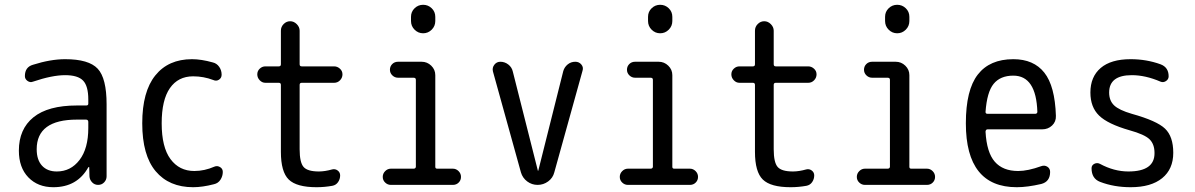

<svg xmlns="http://www.w3.org/2000/svg" viewBox="-20 -780 5040 810"><path d="M304.7 -275.4Q134.8 -275.4 134.8 -150.4Q134.8 -105.5 157.2 -81.1Q179.7 -56.6 219.7 -56.6Q278.3 -56.6 315.4 -105Q352.5 -153.3 352.5 -240.2V-265.6Q352.5 -274.4 343.8 -275.4ZM205.1 9.8Q139.6 9.8 99.6 -31.7Q59.6 -73.2 59.6 -144.5Q59.6 -235.4 121.1 -285.2Q182.6 -335 304.7 -335H343.8Q352.5 -335 352.5 -342.8V-360.4Q352.5 -417 330.6 -439.9Q308.6 -462.9 254.9 -462.9Q200.2 -462.9 119.1 -435.5Q107.4 -430.7 96.2 -438.5Q85 -446.3 85 -459Q85 -497.1 119.1 -506.8Q193.4 -530.3 254.9 -530.3Q354.5 -530.3 392.1 -490.2Q429.7 -450.2 429.7 -339.8V-36.1Q429.7 -21.5 419.4 -10.7Q409.2 0 394 0Q378.9 0 368.7 -10.7Q358.4 -21.5 357.4 -36.1L356.4 -74.2Q356.4 -75.2 355.5 -75.2Q353.5 -75.2 352.5 -74.2Q305.7 9.8 205.1 9.8Z M794.9 9.8Q693.4 9.8 636.7 -57.6Q580.1 -125 580.1 -259.8Q580.1 -393.6 635.3 -461.9Q690.4 -530.3 790 -530.3Q829.1 -530.3 877.9 -516.6Q894.5 -512.7 904.8 -498Q915 -483.4 915 -464.8Q915 -451.2 903.8 -443.8Q892.6 -436.5 879.9 -442.4Q838.9 -458 794.9 -458Q731.4 -458 696.8 -408.2Q662.1 -358.4 662.1 -259.8Q662.1 -159.2 699.2 -108.9Q736.3 -58.6 799.8 -58.6Q842.8 -58.6 884.8 -77.1Q896.5 -82 908.2 -75.2Q919.9 -68.4 919.9 -54.7Q919.9 -37.1 910.2 -22Q900.4 -6.8 882.8 -2.9Q834 9.8 794.9 9.8Z M1099.6 -430.7Q1085.9 -430.7 1075.7 -441.4Q1065.4 -452.1 1065.4 -466.3Q1065.4 -480.5 1075.7 -490.2Q1085.9 -500 1099.6 -500H1156.2Q1165 -500 1165 -508.8V-650.4Q1165 -667 1176.8 -678.7Q1188.5 -690.4 1204.1 -690.4Q1219.7 -690.4 1231.9 -678.2Q1244.1 -666 1244.1 -650.4V-508.8Q1244.1 -500 1252.9 -500H1389.6Q1403.3 -500 1414.1 -490.2Q1424.8 -480.5 1424.8 -466.3Q1424.8 -452.1 1414.6 -441.4Q1404.3 -430.7 1389.6 -430.7H1252.9Q1244.1 -430.7 1244.1 -421.9V-150.4Q1244.1 -94.7 1260.7 -75.7Q1277.3 -56.6 1325.2 -56.6Q1350.6 -56.6 1381.8 -65.4Q1394.5 -68.4 1404.8 -60.5Q1415 -52.7 1415 -40Q1415 -24.4 1406.2 -11.7Q1397.5 1 1381.8 3.9Q1348.6 9.8 1315.4 9.8Q1231.4 9.8 1198.2 -22.5Q1165 -54.7 1165 -139.6V-421.9Q1165 -430.7 1156.2 -430.7Z M1628.9 0Q1615.2 0 1605 -9.8Q1594.7 -19.5 1594.7 -33.7Q1594.7 -47.9 1605 -58.1Q1615.2 -68.4 1628.9 -68.4H1724.6Q1733.4 -68.4 1734.4 -76.2V-443.4Q1734.4 -452.1 1724.6 -452.1H1659.2Q1645.5 -452.1 1635.3 -461.9Q1625 -471.7 1625 -485.8Q1625 -500 1634.8 -509.8Q1644.5 -519.5 1659.2 -519.5H1758.8Q1782.2 -519.5 1799.3 -502.9Q1816.4 -486.3 1816.4 -462.9V-76.2Q1816.4 -68.4 1824.2 -68.4H1890.6Q1904.3 -68.4 1914.6 -58.1Q1924.8 -47.9 1924.8 -33.7Q1924.8 -19.5 1915 -9.8Q1905.3 0 1890.6 0ZM1713.9 -709Q1713.9 -730.5 1729 -745.1Q1744.1 -759.8 1765.1 -759.8Q1786.1 -759.8 1801.3 -745.1Q1816.4 -730.5 1816.4 -709V-691.4Q1816.4 -669.9 1801.3 -654.8Q1786.1 -639.6 1765.1 -639.6Q1744.1 -639.6 1729 -654.8Q1713.9 -669.9 1713.9 -691.4Z M2177.7 -52.7 2059.6 -478.5Q2055.7 -494.1 2065.4 -506.8Q2075.2 -519.5 2090.8 -519.5Q2109.4 -519.5 2124.5 -507.8Q2139.6 -496.1 2143.6 -477.5L2249 -60.5Q2249 -59.6 2250 -59.6Q2251 -59.6 2251 -60.5L2356.4 -480.5Q2361.3 -497.1 2375 -508.3Q2388.7 -519.5 2407.2 -519.5Q2422.9 -519.5 2432.6 -507.8Q2442.4 -496.1 2437.5 -481.4L2318.4 -52.7Q2312.5 -29.3 2292.5 -14.6Q2272.5 0 2248 0Q2223.6 0 2204.1 -14.6Q2184.6 -29.3 2177.7 -52.7Z M2628.9 0Q2615.2 0 2605 -9.8Q2594.7 -19.5 2594.7 -33.7Q2594.7 -47.9 2605 -58.1Q2615.2 -68.4 2628.9 -68.4H2724.6Q2733.4 -68.4 2734.4 -76.2V-443.4Q2734.4 -452.1 2724.6 -452.1H2659.2Q2645.5 -452.1 2635.3 -461.9Q2625 -471.7 2625 -485.8Q2625 -500 2634.8 -509.8Q2644.5 -519.5 2659.2 -519.5H2758.8Q2782.2 -519.5 2799.3 -502.9Q2816.4 -486.3 2816.4 -462.9V-76.2Q2816.4 -68.4 2824.2 -68.4H2890.6Q2904.3 -68.4 2914.6 -58.1Q2924.8 -47.9 2924.8 -33.7Q2924.8 -19.5 2915 -9.8Q2905.3 0 2890.6 0ZM2713.9 -709Q2713.9 -730.5 2729 -745.1Q2744.1 -759.8 2765.1 -759.8Q2786.1 -759.8 2801.3 -745.1Q2816.4 -730.5 2816.4 -709V-691.4Q2816.4 -669.9 2801.3 -654.8Q2786.1 -639.6 2765.1 -639.6Q2744.1 -639.6 2729 -654.8Q2713.9 -669.9 2713.9 -691.4Z M3099.6 -430.7Q3085.9 -430.7 3075.7 -441.4Q3065.4 -452.1 3065.4 -466.3Q3065.4 -480.5 3075.7 -490.2Q3085.9 -500 3099.6 -500H3156.2Q3165 -500 3165 -508.8V-650.4Q3165 -667 3176.8 -678.7Q3188.5 -690.4 3204.1 -690.4Q3219.7 -690.4 3231.9 -678.2Q3244.1 -666 3244.1 -650.4V-508.8Q3244.1 -500 3252.9 -500H3389.6Q3403.3 -500 3414.1 -490.2Q3424.8 -480.5 3424.8 -466.3Q3424.8 -452.1 3414.6 -441.4Q3404.3 -430.7 3389.6 -430.7H3252.9Q3244.1 -430.7 3244.1 -421.9V-150.4Q3244.1 -94.7 3260.7 -75.7Q3277.3 -56.6 3325.2 -56.6Q3350.6 -56.6 3381.8 -65.4Q3394.5 -68.4 3404.8 -60.5Q3415 -52.7 3415 -40Q3415 -24.4 3406.2 -11.7Q3397.5 1 3381.8 3.9Q3348.6 9.8 3315.4 9.8Q3231.4 9.8 3198.2 -22.5Q3165 -54.7 3165 -139.6V-421.9Q3165 -430.7 3156.2 -430.7Z M3628.9 0Q3615.2 0 3605 -9.8Q3594.7 -19.5 3594.7 -33.7Q3594.7 -47.9 3605 -58.1Q3615.2 -68.4 3628.9 -68.4H3724.6Q3733.4 -68.4 3734.4 -76.2V-443.4Q3734.4 -452.1 3724.6 -452.1H3659.2Q3645.5 -452.1 3635.3 -461.9Q3625 -471.7 3625 -485.8Q3625 -500 3634.8 -509.8Q3644.5 -519.5 3659.2 -519.5H3758.8Q3782.2 -519.5 3799.3 -502.9Q3816.4 -486.3 3816.4 -462.9V-76.2Q3816.4 -68.4 3824.2 -68.4H3890.6Q3904.3 -68.4 3914.6 -58.1Q3924.8 -47.9 3924.8 -33.7Q3924.8 -19.5 3915 -9.8Q3905.3 0 3890.6 0ZM3713.9 -709Q3713.9 -730.5 3729 -745.1Q3744.1 -759.8 3765.1 -759.8Q3786.1 -759.8 3801.3 -745.1Q3816.4 -730.5 3816.4 -709V-691.4Q3816.4 -669.9 3801.3 -654.8Q3786.1 -639.6 3765.1 -639.6Q3744.1 -639.6 3729 -654.8Q3713.9 -669.9 3713.9 -691.4Z M4254.9 -460.9Q4200.2 -460.9 4171.9 -426.3Q4143.6 -391.6 4137.7 -307.6Q4137.7 -299.8 4146.5 -299.8H4346.7Q4355.5 -299.8 4356.4 -307.6Q4351.6 -460.9 4254.9 -460.9ZM4269.5 9.8Q4054.7 9.8 4054.7 -259.8Q4054.7 -400.4 4105 -465.3Q4155.3 -530.3 4254.9 -530.3Q4340.8 -530.3 4385.7 -473.6Q4430.7 -417 4434.6 -291Q4435.5 -266.6 4418.5 -250.5Q4401.4 -234.4 4377 -234.4H4146.5Q4138.7 -234.4 4137.7 -224.6Q4142.6 -136.7 4176.8 -97.7Q4210.9 -58.6 4275.4 -58.6Q4316.4 -58.6 4373 -79.1Q4386.7 -84 4398.4 -76.7Q4410.2 -69.3 4410.2 -54.7Q4410.2 -13.7 4373 -3.9Q4314.5 9.8 4269.5 9.8Z M4745.1 -230.5Q4653.3 -256.8 4616.7 -292.5Q4580.1 -328.1 4580.1 -389.6Q4580.1 -456.1 4623.5 -493.2Q4667 -530.3 4750 -530.3Q4816.4 -530.3 4876 -508.8Q4910.2 -496.1 4910.2 -458Q4910.2 -445.3 4898.9 -438Q4887.7 -430.7 4876 -435.5Q4812.5 -462.9 4754.9 -462.9Q4659.2 -462.9 4659.2 -389.6Q4659.2 -355.5 4680.2 -335.4Q4701.2 -315.4 4754.9 -299.8Q4860.4 -270.5 4895 -237.3Q4929.7 -204.1 4929.7 -135.3Q4929.7 -66.4 4882.8 -28.3Q4835.9 9.8 4750 9.8Q4679.7 9.8 4621.1 -12.7Q4585 -26.4 4585 -70.3Q4585 -83 4596.7 -88.9Q4608.4 -94.7 4620.1 -88.9Q4679.7 -56.6 4740.2 -56.6Q4851.6 -56.6 4850.6 -134.8Q4850.6 -171.9 4829.6 -192.4Q4808.6 -212.9 4745.1 -230.5Z"/></svg>

Font: Rounded Mgen+ 2m regular
Style: Regular
Weight: 400
Designer: [Source Han Sans]
Ryoko NISHIZUKA  (kana & ideographs); Paul D. Hunt (Latin, Greek & Cyrillic); Wenlong ZHANG  (bopomofo
Version: Version 1.059.20150602